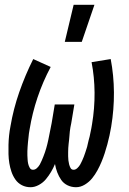

<svg xmlns="http://www.w3.org/2000/svg" viewBox="-20 -775 540 803"><path d="M108 8Q88 8 71.5 -0.5Q55 -9 44.5 -24Q34 -39 28 -56.5Q22 -74 19 -92.5Q16 -111 15.5 -130.5Q15 -150 15.5 -169.5Q16 -189 18 -208.5Q20 -228 24 -248Q36 -319 60.5 -389.5Q85 -460 119 -528L192 -495Q159 -433 137 -367.5Q115 -302 104 -235Q102 -226 101 -217Q100 -208 99 -198.5Q98 -189 97 -180Q96 -171 95.5 -161.5Q95 -152 94.5 -143Q94 -134 94.5 -125Q95 -116 95.5 -107Q96 -98 98 -89.5Q100 -81 104.5 -73Q109 -65 118 -65Q127 -65 134.5 -72Q142 -79 146.5 -87Q151 -95 154.5 -103.5Q158 -112 161.5 -120.5Q165 -129 168 -138Q171 -147 173.5 -155.5Q176 -164 178 -172.5Q180 -181 182 -190Q184 -199 185.5 -207.5Q187 -216 189 -225Q191 -234 192.5 -242.5Q194 -251 196 -260L209 -338H291L278 -260Q276 -251 274.5 -242.5Q273 -234 272 -225Q271 -216 270.5 -207.5Q270 -199 269 -190.5Q268 -182 267 -173Q266 -164 265.5 -155.5Q265 -147 265 -138.5Q265 -130 265 -121.5Q265 -113 266 -104.5Q267 -96 269 -88Q271 -80 275 -72.5Q279 -65 288 -65Q296 -65 303.5 -72Q311 -79 315.5 -87Q320 -95 323.5 -103Q327 -111 330.5 -119.5Q334 -128 336.5 -136.5Q339 -145 342 -153.5Q345 -162 346.5 -170.5Q348 -179 350.5 -187.5Q353 -196 355 -204.5Q357 -213 358.5 -221.5Q360 -230 362 -238.5Q364 -247 365 -256Q376 -322 375.5 -387.5Q375 -453 363 -515L443 -528Q456 -460 456.5 -388.5Q457 -317 445 -245Q442 -227 438 -208.5Q434 -190 429 -171.5Q424 -153 418 -134.5Q412 -116 404.5 -98Q397 -80 387.5 -62.5Q378 -45 365.5 -29.5Q353 -14 335 -3Q317 8 298 8Q279 8 262.5 0Q246 -8 236 -22.5Q226 -37 219.5 -54Q213 -71 210 -89Q203 -72 193.5 -56Q184 -40 172 -25.5Q160 -11 142.5 -1.5Q125 8 108 8ZM251 -600 288 -755H375L322 -600Z"/></svg>

Font: Iosevka Term Curly Medium
Style: Italic
Weight: 500
Italic angle: -9°
Designer: Belleve Invis
Foundry: Belleve Invis
Version: Version 32.3.0